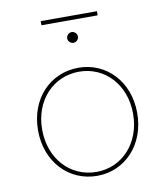

<svg xmlns="http://www.w3.org/2000/svg" viewBox="-86 -841 791 915"><g transform="rotate(-10 310.0 -383.5)"><path d="M311 3C446 3 550 -106 550 -259C550 -412 446 -520 311 -520C174 -520 70 -412 70 -259C70 -106 174 3 311 3ZM311 -16C186 -16 90 -116 90 -259C90 -402 186 -501 311 -501C434 -501 530 -402 530 -259C530 -116 434 -16 311 -16ZM309 -641C323 -641 335 -653 335 -667C335 -681 323 -693 309 -693C295 -693 283 -681 283 -667C283 -653 295 -641 309 -641ZM173 -750H445V-770H173Z"/></g></svg>

Font: Chess Sans Thin
Style: Regular
Weight: 100
Designer: Wolf Bōese
Foundry: Wolf Bōese
Version: Version 7.223;Glyphs 3.3 (3306)